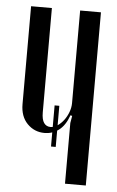

<svg xmlns="http://www.w3.org/2000/svg" viewBox="-51 -735 472 772"><g transform="rotate(5 184.5 -349.5)"><path d="M239 -276Q224 -234 198.5 -215Q173 -196 141 -196Q100 -196 71.5 -225Q43 -254 43 -304V-699H127V-278Q127 -249 136.5 -235.5Q146 -222 163 -222Q177 -222 191 -231.5Q205 -241 216 -255.5Q227 -270 234 -288.5Q241 -307 241 -325V-699H325V0H241V-245L246 -274ZM172 -310H191V-144H172Z"/></g></svg>

Font: Moniqa SemBd Narrow Heading
Style: Regular
Weight: 600
Width: 4
Designer: Rajesh Rajput
Foundry: Rajesh Rajput
Version: Version 1.000